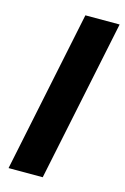

<svg xmlns="http://www.w3.org/2000/svg" viewBox="-113 -782 546 836"><g transform="rotate(15 159.5 -364.5)"><path d="M13.6 0 164.6 -729H319L167.7 0Z"/></g></svg>

Font: Mona Sans
Style: Italic
Weight: 200
Italic angle: -11.6951°
Designer: Deni Anggara
Foundry: GitHub
Version: Version 2.000